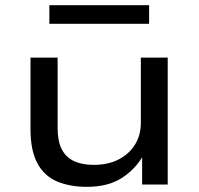

<svg xmlns="http://www.w3.org/2000/svg" viewBox="-20 -714 770 743"><path d="M316 9Q250 9 200.5 -12Q151 -33 124.5 -82.5Q98 -132 98 -214V-491H203V-219Q203 -168 219 -136.5Q235 -105 266.5 -90.5Q298 -76 343 -76Q399 -76 440 -97.5Q481 -119 503 -155.5Q525 -192 525 -237V-491H629V0H530V-110H533Q501 -56 448.5 -23.5Q396 9 316 9ZM171 -622V-694H557V-622Z"/></svg>

Font: Nunito Sans 10pt Expanded Medium
Style: Regular
Weight: 500
Width: 7
Designer: Vernon Adams
Foundry: Vernon Adams
Version: Version 3.101;gftools[0.9.27]